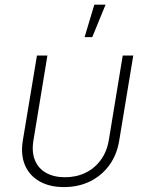

<svg xmlns="http://www.w3.org/2000/svg" viewBox="-20 -780 627 809"><path d="M249.5 8.3Q189.5 8.3 147 -15.6Q104.5 -39.6 85.4 -83.5Q66.4 -127.4 76.2 -188L135.7 -545.9H179.7L121.1 -189.5Q112.8 -140.6 127 -105.5Q141.1 -70.3 174.1 -51.8Q207 -33.2 253.9 -33.2Q301.3 -33.2 339.8 -51.8Q378.4 -70.3 404.3 -105.5Q430.2 -140.6 438.5 -189.5L497.1 -545.9H541.5L482.4 -188Q472.7 -127.9 440.4 -83.7Q408.2 -39.6 359.1 -15.6Q310.1 8.3 249.5 8.3ZM336.4 -623.5 377.4 -760.3H424.8L368.7 -623.5Z"/></svg>

Font: Inter ExtraLight
Style: Italic
Weight: 250
Italic angle: -9.3988°
Designer: Rasmus Andersson
Foundry: rsms
Version: Version 4.001;git-66647c0bb